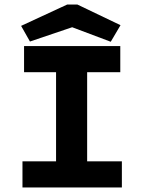

<svg xmlns="http://www.w3.org/2000/svg" viewBox="-20 -826 640 846"><path d="M79 0V-115H227V-508H86V-623H510V-508H364V-115H517V0ZM112 -643 73 -712 276 -806H321L511 -715L468 -642L298 -706Z"/></svg>

Font: Inconsolata Expanded Black
Style: Regular
Weight: 900
Width: 7
Monospace: yes
Designer: Raph Levien, Cyreal, Brenton Simpson
Foundry: Raph Levien, Cyreal, Google
Version: Version 3.001; ttfautohint (v1.8.2.53-6de2)